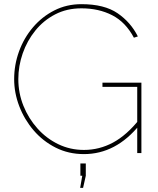

<svg xmlns="http://www.w3.org/2000/svg" viewBox="-20 -735 760 922"><path d="M383 5Q309 5 247.5 -26Q186 -57 141.5 -109Q97 -161 72.5 -225Q48 -289 48 -355Q48 -424 71.5 -488.5Q95 -553 138.5 -604Q182 -655 241 -685Q300 -715 371 -715Q481 -715 544.5 -671.5Q608 -628 642 -560L623 -554Q583 -629 518.5 -662Q454 -695 371 -695Q301 -695 245 -666Q189 -637 149.5 -588Q110 -539 89 -478.5Q68 -418 68 -355Q68 -288 92.5 -227Q117 -166 160 -118Q203 -70 260 -42.5Q317 -15 383 -15Q457 -15 523 -50.5Q589 -86 651 -164V-136Q537 5 383 5ZM639 -318H472V-338H659V0H639ZM365 167 375 109H366V50H392V109L379 167Z"/></svg>

Font: Raleway Thin Thin
Style: Regular
Weight: 250
Version: Version 4.026